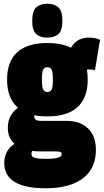

<svg xmlns="http://www.w3.org/2000/svg" viewBox="-20 -791 557 1031"><path d="M223 220Q115 220 59 186Q3 152 3 85Q3 57 12 35Q21 13 37.5 -2.5Q54 -18 75 -28L167 11Q161 14 156.5 17Q152 20 150.5 24Q149 28 149 35Q149 45 156 51Q163 57 181.5 59.5Q200 62 233 62Q259 62 276.5 59Q294 56 302.5 51Q311 46 311 38Q311 31 309 28Q307 25 299 23.5Q291 22 275 22H192Q141 22 102.5 7.5Q64 -7 43 -35Q22 -63 22 -103Q22 -147 41.5 -176Q61 -205 91 -223L187 -201Q174 -193 169 -185Q164 -177 164 -165Q164 -153 173 -147.5Q182 -142 199 -142H336Q411 -142 453 -101Q495 -60 495 14Q495 79 464.5 125Q434 171 373 195.5Q312 220 223 220ZM234 -166Q127 -166 72.5 -216Q18 -266 18 -363Q18 -461 72.5 -510.5Q127 -560 234 -560Q342 -560 396.5 -510.5Q451 -461 451 -363Q451 -266 396.5 -216Q342 -166 234 -166ZM234 -297Q250 -297 257 -310Q264 -323 264 -363Q264 -405 257 -417.5Q250 -430 234 -430Q219 -430 212 -417.5Q205 -405 205 -363Q205 -323 212 -310Q219 -297 234 -297ZM424 -395 352 -517Q369 -555 394.5 -572Q420 -589 457 -589Q474 -589 489.5 -586Q505 -583 517 -577L490 -414Q483 -416 475 -417Q467 -418 457 -418Q447 -418 438.5 -412Q430 -406 424 -395ZM234 -589Q196 -589 174.5 -608Q153 -627 153 -679Q153 -732 174.5 -751.5Q196 -771 234 -771Q272 -771 293.5 -751.5Q315 -732 315 -679Q315 -627 293.5 -608Q272 -589 234 -589Z"/></svg>

Font: Georama SemiCondensed Black
Style: Regular
Weight: 900
Width: 4
Designer: Jean-Baptiste Levee
Foundry: Production Type
Version: Version 1.001